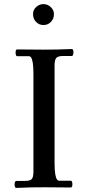

<svg xmlns="http://www.w3.org/2000/svg" viewBox="-20 -914 424 936"><path d="M246 -121Q246 -83 249.5 -64Q253 -45 258 -39Q263 -33 267 -33H325Q333 -33 333 -14Q333 -10 331.5 -5Q330 0 325 0Q294 0 261.5 -0.5Q229 -1 199 -1Q157 -1 132 -0.5Q107 0 91 1Q75 2 59 2Q55 2 53 -3Q51 -8 51 -14Q51 -21 53 -26.5Q55 -32 59 -32H102Q128 -32 135.5 -42Q143 -52 143 -78V-552Q143 -591 139.5 -609.5Q136 -628 131.5 -634Q127 -640 122 -640H64Q56 -640 56 -659Q56 -664 57.5 -668.5Q59 -673 64 -673Q96 -673 128 -672.5Q160 -672 190 -672Q233 -672 257.5 -672.5Q282 -673 298 -674Q314 -675 330 -675Q335 -675 336.5 -670Q338 -665 338 -659Q338 -652 336 -646.5Q334 -641 330 -641H287Q262 -641 254 -631Q246 -621 246 -595ZM192 -792Q170 -792 155.5 -807.5Q141 -823 141 -845Q141 -866 156.5 -880Q172 -894 192 -894Q212 -894 227.5 -879.5Q243 -865 243 -845Q243 -823 228.5 -807.5Q214 -792 192 -792Z"/></svg>

Font: Sedan SC
Style: Regular
Weight: 400
Designer: Sebastian Salazar
Foundry: Sebastian Salazar
Version: Version 1.100; ttfautohint (v1.8.4.7-5d5b)